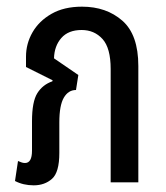

<svg xmlns="http://www.w3.org/2000/svg" viewBox="-20 -547 499 576"><path d="M81 9Q50 9 25 -4L34 -64Q39 -62 44 -60Q49 -58 55 -58Q76 -58 76 -95V-183Q76 -242 92 -267.5Q108 -293 137 -303L138 -306L58 -346V-377Q58 -416 77.5 -450Q97 -484 134.5 -505.5Q172 -527 226 -527Q299 -527 347 -485Q395 -443 395 -349V0H312V-340Q312 -403 287.5 -430Q263 -457 225 -457Q185 -457 164 -433Q143 -409 142 -372L215 -322L208 -277Q185 -277 171.5 -254Q158 -231 158 -180V-88Q158 -30 136 -10.5Q114 9 81 9Z"/></svg>

Font: Noto Sans Thai UI ExtCond
Style: Regular
Weight: 400
Width: 2
Designer: Monotype Design Team
Foundry: Monotype Imaging Inc.
Version: Version 2.000